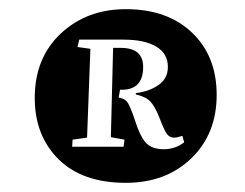

<svg xmlns="http://www.w3.org/2000/svg" viewBox="-20 -793 537 421"><path d="M255.9 -392.1Q160.6 -392.1 108.4 -443.8Q56.2 -495.6 56.2 -578.1Q56.2 -666 113.3 -719.5Q170.4 -772.9 255.9 -772.9Q347.2 -772.9 401.1 -721.4Q455.1 -669.9 455.1 -585Q455.1 -499.5 399.4 -445.8Q343.8 -392.1 255.9 -392.1ZM383.8 -481 379.9 -495.1Q368.2 -491.2 361.8 -491.2Q351.6 -491.2 345.5 -500Q339.4 -508.8 329.1 -536.1Q319.3 -560.5 309.3 -570.8Q299.3 -581.1 277.8 -585.9V-588.9Q307.1 -592.3 327.6 -606.7Q348.1 -621.1 348.1 -646Q348.1 -675.8 322.5 -690.9Q296.9 -706.1 251 -706.1H153.8L149.9 -689.9L178.2 -686L170.9 -491.2L139.2 -486.8L138.2 -471.2H251L252.9 -486.8L223.1 -492.2L228 -688H245.1Q293.9 -688 293.9 -646Q293.9 -596.2 247.1 -596.2H243.2L240.2 -579.1Q253.4 -576.7 259 -569.3Q264.6 -562 273.9 -535.2Q286.6 -494.1 299.8 -480Q313 -465.8 338.9 -465.8Q364.7 -465.8 383.8 -481Z"/></svg>

Font: Literata SemiBold
Style: Italic
Weight: 650
Italic angle: -2.39999°
Designer: Latin by Veronika Burian and Jose Scaglione. Greek by Irene Vlachou. Cyrillic by Vera Evstafieva
Foundry: TypeTogether
Version: Version 3.021